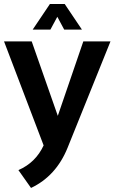

<svg xmlns="http://www.w3.org/2000/svg" viewBox="-20 -718 568 952"><path d="M0 -512.7H137.2L266.6 -143.6L393.1 -512.7H527.8L314.9 15.1Q258.3 154.8 133.8 213.9L71.3 125.5Q157.2 87.9 196.3 2.9ZM227.5 -698.2H300.8L386.2 -571.3H298.3L264.2 -634.8L230 -571.3H142.1Z"/></svg>

Font: Voltera
Style: Bold
Weight: 700
Designer: Bernd Montag
Version: Version 1.301